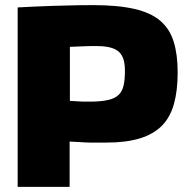

<svg xmlns="http://www.w3.org/2000/svg" viewBox="-20 -730 733 750"><path d="M49 0V-701Q125 -705 184 -707Q243 -709 283 -709.5Q323 -710 343 -710Q441 -710 505.5 -695Q570 -680 606.5 -648.5Q643 -617 658.5 -567Q674 -517 674 -447Q674 -376 659.5 -324Q645 -272 612.5 -239Q580 -206 526.5 -189.5Q473 -173 395 -173Q372 -173 358 -173Q344 -173 334.5 -173Q325 -173 315 -173.5Q305 -174 290.5 -175Q276 -176 252 -177V0ZM253 -547V-336Q267 -335 277 -334.5Q287 -334 295.5 -333.5Q304 -333 312 -333Q320 -333 330 -333Q375 -333 402.5 -339.5Q430 -346 444 -360Q458 -374 463 -397Q468 -420 468 -452Q468 -478 463 -496Q458 -514 446 -526Q434 -538 412.5 -544Q391 -550 358 -550Q346 -550 335.5 -550Q325 -550 314.5 -549.5Q304 -549 289 -548.5Q274 -548 253 -547Z"/></svg>

Font: Georama ExtraBold
Style: Regular
Weight: 800
Designer: Jean-Baptiste Levee
Foundry: Production Type
Version: Version 1.001